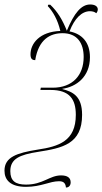

<svg xmlns="http://www.w3.org/2000/svg" viewBox="-62 -681 456 856"><path d="M232 155C245 155 253 146 253 132C253 111 238 101 210 101C159 101 130 142 54 142C6 142 -16 125 -16 82C-16 27 25 9 108 -4C217 -21 304 -39 304 -169C304 -255 260 -272 216 -284V-285C278 -294 339 -338 339 -426C339 -492 304 -530 248 -541C270 -599 303 -631 339 -631C350 -631 361 -628 367 -622C371 -626 374 -633 374 -639C374 -652 362 -661 340 -661C301 -661 269 -624 236 -544C217 -592 194 -630 162 -660H153L151 -654C174 -629 195 -594 207 -543C115 -540 74 -487 74 -439C74 -418 82 -413 95 -413C110 -506 162 -533 217 -533C283 -533 311 -488 311 -427C311 -345 261 -290 173 -290H120L118 -280H163C249 -280 276 -238 276 -169C276 -52 200 -28 106 -14C13 1 -42 19 -42 80C-42 121 -16 152 54 152C122 152 159 127 201 127C220 127 230 134 232 155Z"/></svg>

Font: Noto Serif Display Condensed Thin
Style: Italic
Weight: 100
Width: 3
Italic angle: -12°
Designer: Monotype Design Team
Foundry: Monotype Imaging Inc.
Version: Version 2.009